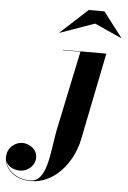

<svg xmlns="http://www.w3.org/2000/svg" viewBox="-263 -730 688 1035"><g transform="rotate(5 81.0 -213.0)"><path d="M215 -616 362 -550 363 -551 259.5 -686H174.5L27.5 -551L29 -550ZM289.5 -460H53.5V-458H149.5L57.5 -20C35.5 103 30.5 257 -59.5 257C-131.5 257 -187 215.5 -197.5 162C-187.5 193 -153 208.5 -119.5 208.5C-73.5 208.5 -38.5 171 -38.5 133C-38.5 83 -84 59 -119 59C-159.5 59 -201 92.5 -201 143.5C-201 207.5 -143 260 -57 260C73 260 169 137.5 194.5 11.5Z"/></g></svg>

Font: Bodoni* 96pt
Style: Bold Italic
Weight: 700
Italic angle: -13°
Version: Version 2.3